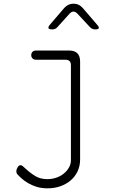

<svg xmlns="http://www.w3.org/2000/svg" viewBox="-20 -805 640 1045"><path d="M366 -450Q366 -465 358.5 -472.5Q351 -480 336 -480H175Q164 -480 157 -487Q150 -494 150 -505Q150 -516 157 -523Q164 -530 175 -530H356Q386 -530 401 -515Q416 -500 416 -470V63Q416 98 402.5 127Q389 156 365 176.5Q341 197 309 208.5Q277 220 239 220Q206 220 180 212Q154 204 133.5 192Q113 180 98.5 167Q84 154 75 144Q71 140 70 135Q69 130 69 127Q69 117 76 105.5Q83 94 92 94Q97 94 103 98.5Q109 103 117 111Q145 137 172.5 153.5Q200 170 237 170Q263 170 286.5 162Q310 154 327.5 139.5Q345 125 355.5 106.5Q366 88 366 67ZM264 -645Q247 -645 244 -651.5Q241 -658 252 -671L330 -762Q340 -773 352.5 -779Q365 -785 380 -785Q395 -785 407.5 -779Q420 -773 430 -762L509 -670Q520 -658 517.5 -651.5Q515 -645 498 -645Q490 -645 483 -648Q476 -651 470 -657L401 -731Q390 -742 380 -742Q370 -742 359 -731L293 -658Q287 -651 280 -648Q273 -645 264 -645Z"/></svg>

Font: Maple Mono Thin
Style: Regular
Weight: 250
Monospace: yes
Designer: subframe7536
Version: Version 7.000